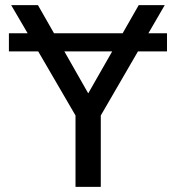

<svg xmlns="http://www.w3.org/2000/svg" viewBox="-20 -726 684 746"><path d="M273.4 -277.3 128.4 -526.4H14.6V-596.7H87.4L23.4 -706.1H127.4L189.9 -596.7H456.5L519 -706.1H620.1L556.6 -596.7H628.9V-526.4H516.1L371.6 -277.3V0H273.4ZM230 -526.4 322.8 -363.3 416 -526.4Z"/></svg>

Font: Monda
Style: Regular
Weight: 400
Designer: Vernon Adams
Foundry: Vernon Adams
Version: Version 2.100; ttfautohint (v1.8.3)